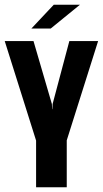

<svg xmlns="http://www.w3.org/2000/svg" viewBox="-22 -794 436 814"><path d="M131 0V-198L-2 -620H120L198 -353L199 -331H200L201 -353L272 -620H394L261 -199V0ZM111 -673 206 -774H317L193 -673Z"/></svg>

Font: Smooch Sans Thin ExtraBold
Style: Regular
Weight: 800
Version: Version 1.010